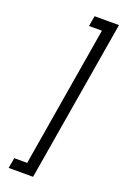

<svg xmlns="http://www.w3.org/2000/svg" viewBox="-170 -853 656 1005"><g transform="rotate(20 158.0 -350.0)"><path d="M157 100H21L31 42H103L234 -742H162L172 -800H308Z"/></g></svg>

Font: Oak Sans Light Italic
Style: Regular
Weight: 400
Italic angle: -9.5°
Foundry: Erik Kennedy, Walven
Version: Version 1.000;Glyphs 3.1.2 (3151)